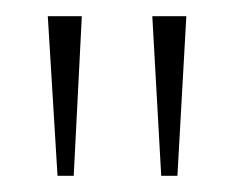

<svg xmlns="http://www.w3.org/2000/svg" viewBox="-20 -734 289 237"><path d="M51 -517H71L81 -714H39ZM179 -517H199L210 -714H168Z"/></svg>

Font: Noto Serif Myanmar Condensed Thin
Style: Regular
Weight: 100
Width: 3
Designer: Ben Mitchell and the Monotype Design Team
Foundry: Monotype Imaging Inc.
Version: Version 2.106